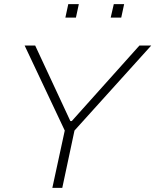

<svg xmlns="http://www.w3.org/2000/svg" viewBox="-20 -908 751 928"><path d="M233 0 293 -277 99 -688H150L320 -323H327L654 -688H711L340 -277L281 0ZM515 -823 530 -888H580L566 -823ZM296 -823 310 -888H361L347 -823Z"/></svg>

Font: Saira SemiExpanded ExtraLight
Style: Italic
Weight: 250
Width: 6
Italic angle: -12°
Designer: Hector Gatti with collaboration of the Omnibus-Type team
Foundry: Omnibus-Type
Version: Version 1.101